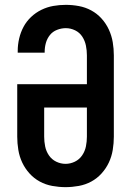

<svg xmlns="http://www.w3.org/2000/svg" viewBox="-20 -763 540 791"><path d="M250 8Q223 8 195.5 3Q168 -2 144 -15Q120 -28 101.5 -48.5Q83 -69 71.5 -93.5Q60 -118 55.5 -145.5Q51 -173 51 -200V-416H338V-535Q338 -555 334 -575Q330 -595 319 -612Q308 -629 289.5 -638Q271 -647 251 -647Q233 -647 215 -640Q197 -633 185.5 -618.5Q174 -604 169 -586Q164 -568 164 -549V-546H53V-553Q53 -579 59 -604.5Q65 -630 77 -652.5Q89 -675 108 -693Q127 -711 150.5 -722.5Q174 -734 199.5 -738.5Q225 -743 251 -743Q278 -743 305 -738Q332 -733 356 -720Q380 -707 398.5 -686.5Q417 -666 428.5 -641Q440 -616 444.5 -589Q449 -562 449 -535V-200Q449 -173 444.5 -145.5Q440 -118 428.5 -93.5Q417 -69 398.5 -48.5Q380 -28 356 -15Q332 -2 304.5 3Q277 8 250 8ZM250 -88Q270 -88 288.5 -97Q307 -106 318.5 -123Q330 -140 334 -160Q338 -180 338 -200V-320H162V-200Q162 -180 166 -160Q170 -140 181.5 -123Q193 -106 211.5 -97Q230 -88 250 -88Z"/></svg>

Font: Iosevka Term
Style: Bold
Weight: 700
Monospace: yes
Designer: Belleve Invis
Foundry: Belleve Invis
Version: Version 30.0.1